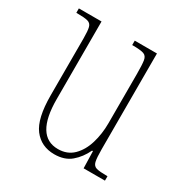

<svg xmlns="http://www.w3.org/2000/svg" viewBox="-133 -641 724 756"><g transform="rotate(30 229.0 -263.0)"><path d="M215 10Q155 10 121 -34.5Q87 -79 87 -184V-443Q87 -477 83 -492.5Q79 -508 64 -512Q49 -516 16 -516H12V-536H115V-183Q115 -15 217 -15Q259 -15 286 -41.5Q313 -68 326 -111Q339 -154 339 -203V-426Q339 -468 336 -487Q333 -506 318.5 -511Q304 -516 269 -516H266V-536H367V-101Q367 -62 371 -45Q375 -28 390 -24Q405 -20 438 -20H440V0H343L341 -77H337Q319 -39 290 -14.5Q261 10 215 10Z"/></g></svg>

Font: Noto Serif Ethiopic ExtraCondensed Thin
Style: Regular
Weight: 100
Width: 2
Designer: Monotype Design Team
Foundry: Monotype Imaging Inc.
Version: Version 2.102; ttfautohint (v1.8.4.7-5d5b)